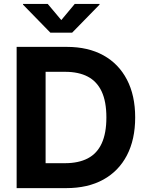

<svg xmlns="http://www.w3.org/2000/svg" viewBox="-20 -969 762 989"><path d="M321.5 0H133.1V-128.4H314.6Q384.8 -128.4 432.3 -153.3Q479.8 -178.1 503.9 -230.4Q528 -282.7 528 -364.2Q528 -445.5 503.8 -497.5Q479.5 -549.4 432.4 -574.2Q385.2 -599.1 315.5 -599.1H129.7V-727.5H324.2Q433.8 -727.5 512.6 -684Q591.3 -640.4 633.8 -558.9Q676.3 -477.5 676.3 -364.2Q676.3 -250.7 633.8 -169Q591.3 -87.4 511.9 -43.7Q432.4 0 321.5 0ZM214.9 -727.5V0H65.7V-727.5ZM225.9 -948.7 295.7 -865.6 365 -948.7H492.7V-945.1L351.7 -800.8H239.4L98.6 -945.1V-948.7Z"/></svg>

Font: Inter Variable LoSnoCo
Style: Regular
Weight: 400
Designer: Rasmus Andersson
Foundry: rsms
Version: Version 4.000;git-a52131595; featfreeze: case,dlig,ss01,ss02